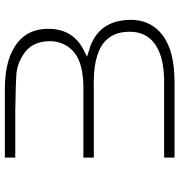

<svg xmlns="http://www.w3.org/2000/svg" viewBox="6 -746 740 792"><g transform="rotate(-90 376.0 -350.0)"><path d="M122 0V-43H131H446Q515 -45 557 -63Q641 -97 641 -186Q641 -258 592 -295Q567 -314 520 -325Q475 -335 406 -333H136H122V-376H135H423Q486 -378 526 -396Q564 -413 584 -447Q604 -481 602 -522Q599 -589 550 -622Q505 -652 456 -653Q432 -655 313 -657H122V-700H133H413Q504 -698 558 -671Q655 -625 653 -517Q652 -414 556 -370L544 -364L538 -361Q546 -358 558.5 -354.5Q571 -351 577 -349Q675 -314 688 -213Q698 -138 663 -87Q628 -35 549 -13Q498 0 429 0H136Z"/></g></svg>

Font: Montserrat Light Alt1
Style: Light
Weight: 500
Designer: Differentunic
Foundry: Julieta Ulanovsky
Version: 0.1